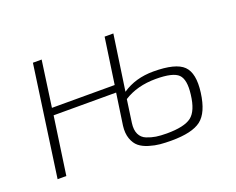

<svg xmlns="http://www.w3.org/2000/svg" viewBox="-86 -628 963 785"><g transform="rotate(-20 395.5 -235.5)"><path d="M466 -482 431 -241Q488 -280 566 -280Q663 -280 696.5 -247Q730 -214 719 -132Q708 -49 669 -19Q630 11 540 11Q513 11 491 9Q469 7 444 -0.5Q419 -8 403 -21Q387 -34 378.5 -58Q370 -82 374 -114L394 -251H122L86 0H48L116 -482H154L126 -282H399L428 -482ZM426 -211 412 -112Q408 -83 417 -64Q426 -45 446 -37Q466 -29 485.5 -26Q505 -23 532 -23Q608 -23 639 -46.5Q670 -70 678 -139Q686 -202 663 -225Q640 -248 565 -248Q484 -248 426 -211Z"/></g></svg>

Font: Exo 2.0 Extra Light
Style: Italic
Weight: 250
Italic angle: -8°
Designer: Natanael Gama
Version: Version 1.001;PS 001.001;hotconv 1.0.70;makeotf.lib2.5.58329